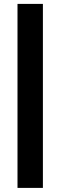

<svg xmlns="http://www.w3.org/2000/svg" viewBox="-20 -730 302 960"><path d="M194.5 209.5H67.5V-710.5H194.5Z"/></svg>

Font: Anek Telugu Medium
Style: Bold
Weight: 700
Version: Version 1.003